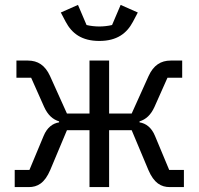

<svg xmlns="http://www.w3.org/2000/svg" viewBox="-20 -763 810 783"><path d="M385 -596C457 -596 497 -627 522 -674L542 -712L472 -743L437 -661C421 -657 401 -655 385 -655C369 -655 349 -657 333 -661L298 -743L228 -712L248 -674C273 -627 313 -596 385 -596ZM40 0H97C133 0 162 -16 185 -70L253 -232H345V0H425V-232H517L585 -70C608 -16 637 0 673 0H730V-70H670L612 -209C598 -243 575 -260 549 -264V-268C575 -276 595 -294 610 -327L663 -446H723V-516H676C636 -516 606 -497 586 -453L517 -300H425V-516H345V-300H253L184 -453C164 -497 134 -516 94 -516H47V-446H107L160 -327C175 -294 195 -276 221 -268V-264C195 -260 172 -243 158 -209L100 -70H40Z"/></svg>

Font: LVC Sans
Style: Regular
Weight: 400
Designer: Mike Abbink, Paul van der Laan, Pieter van Rosmalen
Foundry: Bold Monday
Version: Version 3.0